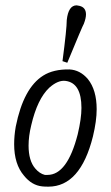

<svg xmlns="http://www.w3.org/2000/svg" viewBox="-20 -696 415 719"><path d="M328 -185Q281 3 161 3Q147 3 138 2Q99 -2 70 -38Q33 -81 33 -156Q33 -188 39 -222Q68 -367 142 -413Q180 -437 240 -436Q280 -434 309 -400Q342 -359 342 -287Q342 -243 328 -185ZM271 -193Q285 -252 285 -292Q285 -385 226 -393Q198 -397 165 -368Q120 -326 97 -227Q87 -186 87 -151Q87 -94 112 -65Q128 -46 148 -41H158Q232 -41 271 -193ZM278 -674Q302 -668 302 -642Q302 -628 294 -607Q289 -599 232 -461L214 -467Q230 -588 230 -621Q236 -676 267 -676Q270 -676 278 -674Z"/></svg>

Font: GFS Baskerville
Style: Regular
Weight: 400
Designer: George Matthiopoulos
Foundry: George Matthiopoulos
Version: Version 1.0